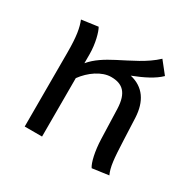

<svg xmlns="http://www.w3.org/2000/svg" viewBox="-135 -728 890 882"><g transform="rotate(30 309.5 -287.0)"><path d="M93 -392V0H185V-310C220 -358 274 -396 324 -396C383 -396 418 -368 421 -283L426 -127C428 -63 441 -8 455 12L542 0C526 -35 522 -76 518 -172L513 -289C509 -373 472 -429 398 -446C455 -468 505 -493 535 -523L485 -586C433 -537 365 -507 302 -474C256 -450 215 -425 185 -389V-437C185 -492 170 -547 158 -567L71 -555C85 -520 93 -479 93 -392Z"/></g></svg>

Font: FiraGO Unicode
Style: Regular
Weight: 400
Designer: bBox Type
Foundry: bBox Type GmbH
Version: Version 1.001;PS 001.001;hotconv 1.0.88;makeotf.lib2.5.64775